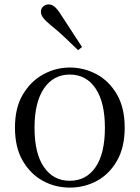

<svg xmlns="http://www.w3.org/2000/svg" viewBox="-20 -838 636 873"><path d="M297 15Q231 15 174.5 -16Q118 -47 83 -107.5Q48 -168 48 -258Q48 -348 84 -408.5Q120 -469 177 -500Q234 -531 297 -531Q362 -531 419 -500.5Q476 -470 511.5 -409Q547 -348 547 -258Q547 -168 512 -107Q477 -46 420.5 -15.5Q364 15 297 15ZM297 -16Q372 -16 414.5 -78Q457 -140 457 -257Q457 -373 414.5 -436Q372 -499 297 -499Q223 -499 180 -436Q137 -373 137 -257Q137 -140 180 -78Q223 -16 297 -16ZM353 -624 335 -610Q305 -639 274.5 -668Q244 -697 210 -724Q187 -743 176.5 -757Q166 -771 166 -784Q166 -800 177 -809Q188 -818 201 -818Q215 -818 227.5 -808Q240 -798 256 -773Q281 -734 305.5 -697Q330 -660 353 -624Z"/></svg>

Font: Noto Serif SC ExtraLight
Style: Regular
Weight: 400
Version: Version 2.002-H1;hotconv 1.1.0;makeotfexe 2.6.0